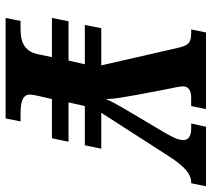

<svg xmlns="http://www.w3.org/2000/svg" viewBox="-55 -699 754 684"><g transform="rotate(90 322.0 -357.0)"><path d="M381.8 -340.8H509.8L497.6 -282.2H357.9L344.7 -224.1H484.9L472.7 -165H333L321.8 -117.2Q319.3 -106.4 318.1 -98.6Q316.9 -90.8 316.9 -86.9Q316.9 -76.2 322.3 -69.6Q327.6 -63 337.2 -59.3Q346.7 -55.7 359.9 -54.4Q373 -53.2 388.7 -53.2H412.6L401.9 0H43.9L54.7 -53.2H81.5Q97.2 -53.2 111.8 -55.4Q126.5 -57.6 138.7 -64.2Q150.9 -70.8 159.7 -82.5Q168.5 -94.2 172.9 -113.8L183.6 -165H43.9L55.7 -224.1H195.8L209 -282.2H68.8L80.6 -340.8H212.9L151.9 -607.9Q148.4 -623 145 -633.1Q141.6 -643.1 136 -649.4Q130.4 -655.8 121.3 -658.4Q112.3 -661.1 97.7 -661.1H85L95.7 -713.9H368.7L357.9 -661.1H329.6Q307.1 -661.1 297.4 -653.3Q287.6 -645.5 287.6 -631.8Q287.6 -623 291.5 -604.7Q295.4 -586.4 299.8 -563L317.9 -467.8Q323.7 -436 328.4 -406.7Q333 -377.4 333 -356.9Q338.4 -370.6 348.6 -389.6Q358.9 -408.7 371.6 -430.2L448.7 -560.1Q459.5 -578.1 469.2 -597.7Q479 -617.2 479 -633.8Q479 -647.5 467.8 -654.3Q456.5 -661.1 439.9 -661.1H419.9L431.6 -713.9H643.6L632.8 -661.1H629.9Q606.9 -661.1 585.2 -642.1Q563.5 -623 537.6 -583Z"/></g></svg>

Font: Droid Serif
Style: Bold Italic
Weight: 700
Italic angle: -12°
Designer: Monotype Design team
Foundry: Monotype Imaging Inc.
Version: Version 1.03